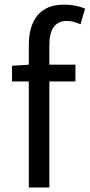

<svg xmlns="http://www.w3.org/2000/svg" viewBox="-20 -829 396 849"><path d="M356.4 -791 335.9 -721.7Q303.7 -736.3 275.4 -736.3Q198.2 -736.3 198.2 -628.9V-543H313.5V-468.8H198.2V0H107.4V-468.8H33.2V-538.1L107.4 -543V-629.9Q107.4 -714.8 146.5 -761.7Q185.5 -808.6 264.6 -808.6Q313.5 -808.6 356.4 -791Z"/></svg>

Font: Gen Shin Gothic Regular
Style: Regular
Weight: 400
Designer: [Source Han Sans]
Ryoko NISHIZUKA  (kana & ideographs); Paul D. Hunt (Latin, Greek & Cyrillic); Wenlong ZHANG  (bopomofo
Version: Version 1.002.20150607